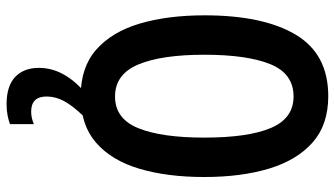

<svg xmlns="http://www.w3.org/2000/svg" viewBox="-232 -534 995 570"><g transform="rotate(90 265.0 -248.5)"><path d="M265 9Q179 9 126.5 -37.5Q74 -84 49.5 -166.5Q25 -249 25 -359Q25 -533 82.5 -629.5Q140 -726 265 -726Q350 -726 402.5 -679.5Q455 -633 480 -550.5Q505 -468 505 -358Q505 -248 480.5 -165.5Q456 -83 403.5 -37Q351 9 265 9ZM266 -93Q332 -93 360 -162Q388 -231 388 -358Q388 -488 359.5 -555.5Q331 -623 266 -623Q198 -623 170 -554Q142 -485 142 -358Q142 -231 171 -162Q200 -93 266 -93ZM289 229Q235 229 208 203.5Q181 178 181 133Q181 91 204 53.5Q227 16 268 -15L325 0Q293 33 279.5 58.5Q266 84 266 110Q266 156 311 156Q322 156 331.5 153.5Q341 151 348 148V219Q337 223 322 226Q307 229 289 229Z"/></g></svg>

Font: Noto Sans Mono Condensed SemiBold
Style: Regular
Weight: 600
Width: 3
Designer: Monotype Design Team
Foundry: Monotype Imaging Inc.
Version: Version 2.014